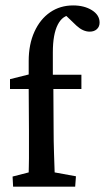

<svg xmlns="http://www.w3.org/2000/svg" viewBox="-20 -702 394 722"><path d="M262.7 0H29.3L27.3 -38.1L87.9 -53.7Q87.9 -64.5 88.4 -76.7Q88.9 -88.9 88.9 -106.4Q88.9 -124 88.9 -148.9Q88.9 -173.8 88.9 -210L87.9 -368.2V-472.7Q87.9 -535.2 109.4 -582.5Q130.9 -629.9 168.5 -655.8Q206.1 -681.6 254.9 -681.6Q296.9 -681.6 325.7 -663.6Q354.5 -645.5 354.5 -617.2Q354.5 -601.6 344.2 -592.3Q334 -583 317.4 -583Q292 -583 267.6 -605.5L219.7 -651.4L249 -645.5Q215.8 -645.5 197.3 -609.4Q178.7 -573.2 178.7 -504.9V-420.9L180.7 -368.2L181.6 -215.8Q181.6 -170.9 183.1 -126Q184.6 -81.1 185.5 -53.7L265.6 -39.1ZM17.6 -367.2V-404.3L87.9 -421.9L157.2 -420.9H286.1V-367.2Z"/></svg>

Font: Crimson Pro ExtraLight Medium
Style: Regular
Weight: 500
Version: Version 1.002